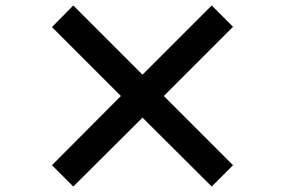

<svg xmlns="http://www.w3.org/2000/svg" viewBox="-20 -732 1040 702"><path d="M754 -50 501 -302 248 -50 170 -128 422 -381 170 -633 248 -712 501 -459 754 -712 832 -634 579 -381 832 -128Z"/></svg>

Font: Noto Sans SC ExtraBold
Style: Regular
Weight: 800
Designer: Ryoko NISHIZUKA 西塚涼子 (kana, bopomofo & ideographs); Paul D. Hunt (Latin, Greek & Cyrillic); Sandoll Communications 산돌커뮤니
Foundry: Adobe
Version: Version 2.004-H2;hotconv 1.0.118;makeotfexe 2.5.65603